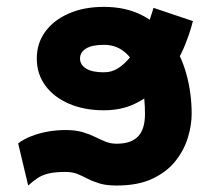

<svg xmlns="http://www.w3.org/2000/svg" viewBox="-20 -541 630 573"><path d="M289.9 -211.9Q342.1 -211.9 382.2 -231.2Q422.3 -250.4 451.6 -280.7Q480.9 -310.9 501 -345Q521.2 -379 533.2 -409.3Q545.2 -439.6 550.4 -458.8Q555.7 -478 555.7 -478L438.1 -517.6Q438.1 -517.6 433.9 -503.7Q429.7 -489.7 421.4 -467.9Q413.2 -446.1 400.8 -421.4Q388.4 -396.7 371.9 -374.9Q355.5 -353 335.1 -339.1Q314.6 -325.2 289.9 -325.2Q254.6 -325.2 236.7 -336.5Q218.8 -347.9 218.8 -366.2Q218.8 -385.1 236.7 -396.1Q254.6 -407.2 289.9 -407.2Q321.7 -407.2 344.9 -391.1Q368.2 -374.9 383.2 -346.5Q398.1 -318.2 405.4 -280.9Q412.7 -243.7 412.7 -201.2Q412.7 -179.2 407.9 -162.6Q403.1 -146 392.9 -134.8Q382.6 -123.6 366.7 -117.9Q350.7 -112.1 328 -112.1Q310 -112.1 294.6 -118.4Q279.3 -124.7 263.1 -132.7Q247 -140.6 226.1 -146.8Q205.2 -152.9 175.5 -152.9Q147.5 -152.9 121.1 -148Q94.7 -143.1 72.3 -134.1Q49.9 -125.2 34.2 -113.1L64.1 12.7Q78.5 -0.5 92.3 -9.6Q106.1 -18.7 125.3 -23.3Q144.6 -27.9 175.5 -27.9Q196.1 -27.9 211.2 -21.8Q226.3 -15.6 241.6 -7.6Q256.8 0.4 277.1 6.5Q297.5 12.7 328 12.7Q392 12.7 435 -7.7Q478 -28 503.7 -60.5Q529.4 -93.1 540.7 -130.3Q552 -167.5 552 -201.2Q552 -263.7 535.9 -321.1Q519.9 -378.5 487.5 -423.5Q455 -468.5 405.8 -494.5Q356.5 -520.5 289.9 -520.5Q231.2 -520.5 186 -501Q140.8 -481.5 115.3 -446.8Q89.8 -412.1 89.8 -366.2Q89.8 -320.3 115.3 -285.6Q140.8 -250.9 186 -231.4Q231.2 -211.9 289.9 -211.9Z"/></svg>

Font: Giphurs SC
Style: Regular
Weight: 400
Version: Version 0.920